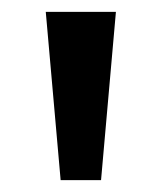

<svg xmlns="http://www.w3.org/2000/svg" viewBox="-20 -725 271 323"><path d="M82 -422 57 -705H175L150 -422Z"/></svg>

Font: Mulish ExtraLight SemiBold
Style: Regular
Weight: 600
Version: Version 3.603